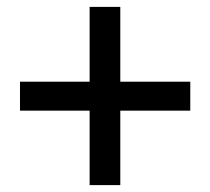

<svg xmlns="http://www.w3.org/2000/svg" viewBox="-20 -650 610 557"><path d="M240 -113H329V-329H532V-413H329V-630H240V-413H38V-329H240Z"/></svg>

Font: Noto Sans CJK TC Medium
Style: Regular
Weight: 500
Designer: Ryoko NISHIZUKA 西塚涼子 (kana, bopomofo & ideographs); Paul D. Hunt (Latin, Greek & Cyrillic); Sandoll Communications 산돌커뮤니
Foundry: Adobe
Version: Version 2.004;hotconv 1.0.118;makeotfexe 2.5.65603